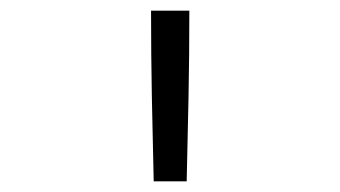

<svg xmlns="http://www.w3.org/2000/svg" viewBox="-20 -792 640 361"><path d="M269 -451Q267 -531 265.5 -611Q264 -691 264 -772H336Q336 -691 334.5 -611Q333 -531 331 -451Z"/></svg>

Font: Iosevka Curly Light Extended
Style: Regular
Weight: 300
Width: 7
Monospace: yes
Designer: Belleve Invis
Foundry: Belleve Invis
Version: Version 11.1.0; ttfautohint (v1.8.3)